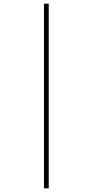

<svg xmlns="http://www.w3.org/2000/svg" viewBox="-20 -781 479 1044"><path d="M219 243V-761H245V243Z"/></svg>

Font: Noto Sans UI SemiCondensed Thin
Style: Italic
Weight: 250
Width: 4
Italic angle: -12°
Designer: Monotype Design Team
Foundry: Monotype Imaging Inc.
Version: Version 1.901